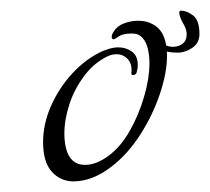

<svg xmlns="http://www.w3.org/2000/svg" viewBox="-20 -332 395 361"><path d="M118 9Q94 9 77.5 -9Q61 -27 61 -65Q61 -99 76 -133Q91 -167 116.5 -194.5Q142 -222 173 -236Q181 -239 188 -241Q195 -243 202 -243Q217 -243 228 -235Q239 -227 239 -210Q239 -206 238.5 -203Q238 -200 237 -196Q236 -192 231.5 -191Q227 -190 227 -194Q229 -211 220.5 -220.5Q212 -230 199 -230Q190 -230 182 -226Q157 -214 138.5 -189.5Q120 -165 110.5 -136Q101 -107 101 -80Q102 -22 140 -22Q161 -22 184 -39Q207 -56 224 -86Q241 -116 251 -150.5Q261 -185 261 -213Q261 -230 257 -244Q253 -258 243 -265Q238 -269 227 -269Q210 -269 201 -262Q195 -258 194 -258Q190 -258 190 -263Q190 -267 194 -273Q200 -283 213 -288Q226 -293 240 -293Q256 -293 268 -286Q294 -272 294 -227Q294 -195 280.5 -155Q267 -115 243.5 -78.5Q220 -42 190 -19Q154 9 118 9ZM314 -233Q293 -233 283 -239.5Q273 -246 268 -254Q266 -259 265 -263.5Q264 -268 266 -268Q267 -268 269 -264.5Q271 -261 278 -255Q292 -244 305 -244Q316 -244 323.5 -250Q331 -256 331 -267Q331 -276 326 -285Q319 -297 317.5 -304.5Q316 -312 320 -312Q331 -312 343 -303Q355 -294 355 -268Q355 -251 341.5 -242Q328 -233 314 -233Z"/></svg>

Font: Grey Qo
Style: Regular
Weight: 400
Designer: Robert E. Leuschke
Foundry: Robert E. Leuschke
Version: Version 2.010